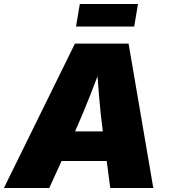

<svg xmlns="http://www.w3.org/2000/svg" viewBox="-46 -947 856 967"><path d="M-26.4 0 331.5 -727.5H601.6L726.1 0H509.3L472.2 -282.2Q460 -374 452.1 -471.4Q444.3 -568.8 438.5 -666H484.9Q447.8 -568.8 409.9 -471.4Q372.1 -374 330.6 -282.2L202.1 0ZM172.4 -136.2 196.8 -285.2H597.2L572.8 -136.2ZM648.9 -926.8 629.9 -813.5H336.9L356 -926.8Z"/></svg>

Font: Inter 17pt Black
Style: Italic
Weight: 900
Italic angle: -9.3988°
Version: Version 4.001;git-66647c0bb